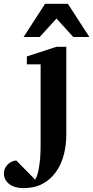

<svg xmlns="http://www.w3.org/2000/svg" viewBox="-110 -742 482 993"><path d="M232.9 -46.9Q232.9 -20 229.7 6.6Q226.6 33.2 220 58.3Q213.4 83.5 203.1 106.4Q192.9 129.4 178.2 148.9Q150.9 187 109.4 209Q67.9 231 9.8 231Q-10.3 231 -28.3 226.1Q-46.4 221.2 -60.1 211.4Q-73.7 201.7 -81.8 187.5Q-89.8 173.3 -89.8 154.8Q-89.8 141.6 -84.7 129.9Q-79.6 118.2 -70.8 109.1Q-62 100.1 -50.3 94.5Q-38.6 88.9 -25.9 87.9L71.8 187Q77.6 177.7 82 164.8Q86.4 151.9 89.4 137.2Q92.3 122.6 94.2 107.2Q96.2 91.8 97.7 77.1Q100.1 43 100.1 4.9V-409.2H28.8V-450.2L182.1 -500H232.9ZM269 -550.8 182.1 -646 95.2 -550.8H12.2L123 -722.2H241.2L352.1 -550.8Z"/></svg>

Font: Charis SIL Phon
Style: Bold
Weight: 700
Foundry: SIL International
Version: Version 5.000